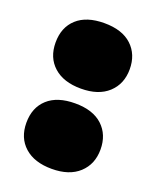

<svg xmlns="http://www.w3.org/2000/svg" viewBox="-113 -628 573 706"><g transform="rotate(20 174.0 -275.0)"><path d="M174 10Q106 10 67.5 -24.5Q29 -59 29 -118Q29 -177.5 66.8 -211.8Q104.5 -246 174 -246Q244 -246 281.5 -211Q319 -176 319 -118Q319 -60.5 280.8 -25.2Q242.5 10 174 10ZM174 -304Q106 -304 67.5 -338.5Q29 -373 29 -432Q29 -491.5 66.8 -525.8Q104.5 -560 174 -560Q244 -560 281.5 -525Q319 -490 319 -432Q319 -374.5 280.8 -339.2Q242.5 -304 174 -304Z"/></g></svg>

Font: Encode Sans Exp Black
Style: Regular
Weight: 900
Width: 7
Designer: Multiple Designers
Foundry: Impallari Type
Version: Version 3.002; ttfautohint (v1.8.3) -l 8 -r 50 -G 200 -x 14 